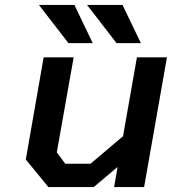

<svg xmlns="http://www.w3.org/2000/svg" viewBox="-20 -754 693 774"><path d="M256 -580 137 -734H280L354 -580ZM450 -580 331 -734H474L548 -580ZM175 0 84 -111 156 -523H277L209 -140L243 -94H345L476 -205L532 -523H653L561 0H440L454 -81L358 0Z"/></svg>

Font: Tomorrow Medium
Style: Italic
Weight: 500
Italic angle: -10°
Designer: Tony de Marco, Monica Rizzolli
Foundry: Just in Type
Version: Version 2.002